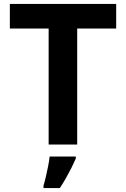

<svg xmlns="http://www.w3.org/2000/svg" viewBox="-20 -734 640 975"><path d="M227 0V-589H30V-714H570V-589H372V0ZM201 208Q207 189 213 163Q219 137 224.5 109.5Q230 82 232 61H365V71Q356 92 343.5 117Q331 142 316 168.5Q301 195 284 221H201Z"/></svg>

Font: Noto Sans Mono
Style: Bold
Weight: 700
Designer: Monotype Design Team
Foundry: Monotype Imaging Inc.
Version: Version 2.014